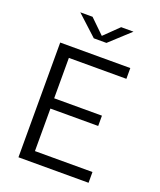

<svg xmlns="http://www.w3.org/2000/svg" viewBox="-168 -1044 956 1148"><g transform="rotate(20 310.0 -470.5)"><path d="M90 0H536V-68.5H170V-339H474V-404.5H170V-661.5H536V-730H90ZM141 -941H219L310 -852.5L401 -941H479.5L350.5 -822.5H270Z"/></g></svg>

Font: Monaspace Neon Light
Style: Regular
Weight: 300
Designer: Riley Cran & the Lettermatic Team
Foundry: Lettermatic
Version: Version 1.200 (Monaspace Neon)